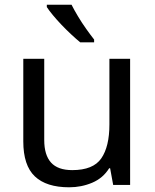

<svg xmlns="http://www.w3.org/2000/svg" viewBox="-20 -786 658 816"><path d="M533 -536V0H461L448 -71H444Q418 -29 372 -9.5Q326 10 274 10Q177 10 128 -36.5Q79 -83 79 -185V-536H168V-191Q168 -127 197 -95Q226 -63 287 -63Q376 -63 410.5 -113Q445 -163 445 -257V-536ZM284 -766Q295 -744 311.5 -716.5Q328 -689 346.5 -663Q365 -637 380 -618V-606H321Q304 -620 283 -639.5Q262 -659 241.5 -680.5Q221 -702 204.5 -722Q188 -742 179 -756V-766Z"/></svg>

Font: Noto Sans Bassa Vah
Style: Regular
Weight: 400
Designer: Monotype Design Team
Foundry: Monotype Imaging Inc.
Version: Version 2.002